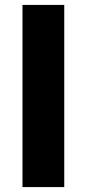

<svg xmlns="http://www.w3.org/2000/svg" viewBox="-20 -760 352 780"><path d="M71.3 0V-740H241V0Z"/></svg>

Font: Lexend Medium
Style: Regular
Weight: 500
Designer: Bonnie Shaver-Troup, Thomas Jockin
Foundry: Lexend
Version: Version 1.005